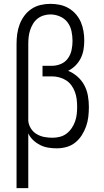

<svg xmlns="http://www.w3.org/2000/svg" viewBox="-20 -763 540 998"><path d="M66 215V-535Q66 -561 69.5 -586.5Q73 -612 82 -636Q91 -660 106.5 -681Q122 -702 143.5 -716.5Q165 -731 190.5 -737Q216 -743 242 -743Q267 -743 291 -738Q315 -733 336.5 -720.5Q358 -708 374.5 -689Q391 -670 400.5 -647.5Q410 -625 414 -600.5Q418 -576 418 -552Q418 -528 414 -504.5Q410 -481 399.5 -460Q389 -439 372 -422Q355 -405 334 -395Q361 -384 383 -364.5Q405 -345 418.5 -319.5Q432 -294 437 -265Q442 -236 442 -207Q442 -181 439 -155.5Q436 -130 427.5 -106Q419 -82 405 -60Q391 -38 371 -22Q351 -6 326 1Q301 8 275 8Q253 8 231 4.5Q209 1 189 -9Q169 -19 152.5 -34.5Q136 -50 127 -70V215ZM253 -47Q272 -47 291.5 -52Q311 -57 326.5 -69Q342 -81 353 -97.5Q364 -114 370.5 -132.5Q377 -151 379 -170.5Q381 -190 381 -209Q381 -229 378.5 -248Q376 -267 369.5 -285Q363 -303 351.5 -319Q340 -335 323.5 -345.5Q307 -356 288 -361Q269 -366 250 -366H201V-421H250Q274 -421 296.5 -430.5Q319 -440 333 -459.5Q347 -479 352 -503Q357 -527 357 -550Q357 -576 351.5 -601.5Q346 -627 331 -647Q316 -667 291.5 -677.5Q267 -688 242 -688Q224 -688 206.5 -682.5Q189 -677 175 -666Q161 -655 151.5 -639Q142 -623 136.5 -606Q131 -589 129 -571Q127 -553 127 -535V-135Q129 -114 140.5 -95.5Q152 -77 170.5 -66Q189 -55 210 -51Q231 -47 253 -47Z"/></svg>

Font: Iosevka Light
Style: Regular
Weight: 300
Monospace: yes
Designer: Belleve Invis
Foundry: Belleve Invis
Version: Version 32.5.0; ttfautohint (v1.8.4)